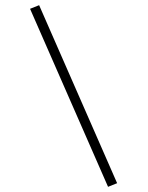

<svg xmlns="http://www.w3.org/2000/svg" viewBox="-20 -721 570 741"><path d="M432 -14 397 0 96 -687 131 -701Z"/></svg>

Font: TitilliumMaps29L
Style: 1 wt
Weight: 100
Designer: Campivisivi
Foundry: Accademia di Belle Arti di Urbino and students of MA course of Visual design
Version: Version 001.001